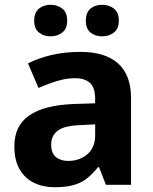

<svg xmlns="http://www.w3.org/2000/svg" viewBox="-20 -773 639 803"><path d="M317 -556Q420 -556 474 -507.5Q528 -459 528 -364V0H423L394 -74H390Q367 -45 342.5 -26Q318 -7 286 1.5Q254 10 208 10Q160 10 122 -8.5Q84 -27 62 -65Q40 -103 40 -161Q40 -247 102 -290Q164 -333 287 -338L378 -341V-358Q378 -407 356 -426.5Q334 -446 294 -446Q257 -446 218 -434Q179 -422 141 -405L97 -508Q140 -530 195.5 -543Q251 -556 317 -556ZM321 -250Q250 -248 222 -227Q194 -206 194 -168Q194 -133 213.5 -116.5Q233 -100 265 -100Q313 -100 345.5 -128Q378 -156 378 -208V-253ZM123 -686Q123 -721 143 -737Q163 -753 192 -753Q220 -753 240.5 -737Q261 -721 261 -686Q261 -653 240.5 -637Q220 -621 192 -621Q163 -621 143 -637Q123 -653 123 -686ZM339 -686Q339 -721 358.5 -737Q378 -753 408 -753Q436 -753 456.5 -737Q477 -721 477 -686Q477 -653 456.5 -637Q436 -621 408 -621Q378 -621 358.5 -637Q339 -653 339 -686Z"/></svg>

Font: Noto Sans Lao UI
Style: Regular
Weight: 400
Designer: Monotype Design Team
Foundry: Monotype Imaging Inc.
Version: Version 2.000